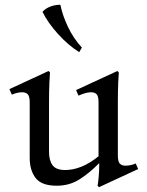

<svg xmlns="http://www.w3.org/2000/svg" viewBox="-20 -754 607 795"><path d="M542 -77 552 -54 390 21 384 15Q386 6 388.5 -20.5Q391 -47 391 -77H389Q350 -37 308.5 -11Q267 15 215 15Q152 15 127.5 -17Q103 -49 103 -100V-330Q103 -356 94.5 -364Q86 -372 72 -372Q52 -372 29 -362L19 -385L181 -460L187 -454Q186 -446 184.5 -411.5Q183 -377 183 -331V-125Q183 -90 197.5 -70Q212 -50 250 -50Q282 -50 316.5 -63.5Q351 -77 388 -107V-330Q388 -356 380 -364Q372 -372 357 -372Q344 -372 330 -367.5Q316 -363 305 -358L295 -381L466 -460L472 -454Q471 -446 469.5 -411.5Q468 -377 468 -331V-112Q468 -84 476.5 -76Q485 -68 499 -68Q521 -68 542 -77ZM230 -734Q239 -690 261.5 -642.5Q284 -595 319 -557L308 -538Q262 -567 220 -613.5Q178 -660 156 -705Q169 -720 190.5 -727.5Q212 -735 230 -734Z"/></svg>

Font: Bona Nova
Style: Regular
Weight: 400
Designer: Mateusz Machalski
Foundry: Capitalics
Version: Version 4.001; ttfautohint (v1.8.3)